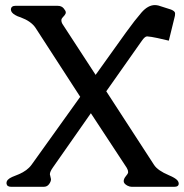

<svg xmlns="http://www.w3.org/2000/svg" viewBox="-20 -718 716 748"><path d="M174.3 -39.1 178.7 -20Q178.7 -10.7 171.1 -0.5Q163.6 9.8 149.9 9.8H23.9Q7.3 9.8 5.4 -2.4V-5.4Q5.4 -19 27.8 -28.8L53.2 -39.1Q86.4 -53.2 103 -76.2L292.5 -340.8L118.2 -609.9Q101.1 -635.3 60.5 -650.4Q47.4 -654.3 39.6 -659.2Q22.5 -668.9 22.5 -680.7V-683.1Q24.4 -695.3 39.6 -695.3H205.1Q219.7 -695.3 228 -685.5Q236.3 -675.8 236.3 -669.9Q236.3 -664.1 231.7 -658.7Q227.1 -653.3 223.4 -649.2Q219.7 -645 219.2 -641.1V-638.7Q219.2 -629.9 225.6 -621.1L352.5 -426.3L471.7 -592.8Q505.9 -640.1 531.2 -669.2Q556.6 -698.2 583.5 -698.2Q590.3 -698.2 597.7 -696.3L646.5 -680.7Q662.1 -674.3 662.1 -666Q662.1 -657.2 660.6 -652.8L637.7 -559.6L593.3 -569.8Q568.4 -575.2 553.7 -576.2H552.7Q544.4 -576.2 532.2 -558.6L394 -362.3L580.1 -75.7Q594.2 -53.7 638.2 -35.2Q650.9 -29.8 658.2 -25.4Q676.3 -15.1 676.3 -2.9Q676.3 9.8 658.7 9.8H493.2Q485.4 9.8 476.6 5.4Q461.9 -2.4 461.9 -12.2Q461.9 -21.5 470.2 -31.5Q478.5 -41.5 479 -44.9V-47.9Q479 -55.7 473.6 -64.5L334 -276.9L187 -66.9Q174.3 -49.3 174.3 -39.1Z"/></svg>

Font: Caudex
Style: Bold
Weight: 700
Version: Version 1.01